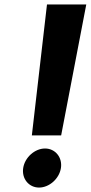

<svg xmlns="http://www.w3.org/2000/svg" viewBox="-20 -845 409 865"><path d="M123.5 -235H255.5L368.7 -825H191.7ZM84.5 -88C77.1 -40 110 0 156 0C202 0 247.1 -40 254.5 -88C261.8 -136 228.9 -176 182.9 -176C136.9 -176 91.8 -136 84.5 -88Z"/></svg>

Font: Sztylet
Style: BdObl
Weight: 700
Foundry: Cannot Into Space Fonts, PlusOne Fonts
Version: Version 0.12